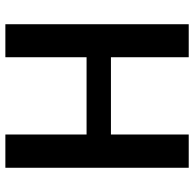

<svg xmlns="http://www.w3.org/2000/svg" viewBox="-24 -716 740 733"><g transform="rotate(90 346.5 -350.0)"><path d="M621 -700V0H494V-310H199V0H73V-700H199V-403H494V-700Z"/></g></svg>

Font: Krub SemiBold
Style: Regular
Weight: 600
Version: Version 1.000; ttfautohint (v1.6)